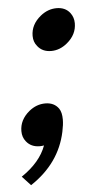

<svg xmlns="http://www.w3.org/2000/svg" viewBox="-48 -496 352 678"><g transform="rotate(-5 128.0 -156.5)"><path d="M147 -314.9Q115.7 -314.9 98.6 -336.9Q85.9 -352.1 85.9 -373.5Q85.9 -413.6 121.1 -442.4Q147.5 -463.9 178.7 -463.9Q209.5 -463.9 226.1 -442.4Q238.3 -426.3 238.3 -405.3Q238.3 -365.2 204.1 -336.9Q177.7 -314.9 147 -314.9ZM34.7 150.9 4.4 118.2Q71.3 73.2 92.3 15.1Q85 16.6 77.6 16.6Q46.4 16.6 29.3 -5.4Q17.1 -20.5 17.1 -42Q17.1 -82 51.8 -110.8Q78.1 -132.3 109.4 -132.3Q141.1 -132.3 157.2 -109.4Q166.5 -95.7 166.5 -70.3Q166.5 -52.2 161.1 -27.3Q137.7 83 34.7 150.9Z"/></g></svg>

Font: Cadman
Style: Italic
Weight: 400
Italic angle: -12°
Designer: Paul James MIller
Foundry: High-Logic / Made with FontCreator
Version: Version 2.114;March 28, 2021;FontCreator 13.0.0.2683 64-bit